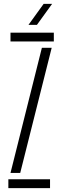

<svg xmlns="http://www.w3.org/2000/svg" viewBox="-20 -968 320 988"><path d="M23 0V-45.5H237.5V0ZM34 -754.5V-800H257V-754.5ZM34 -78 195.5 -722H246L84 -78ZM126.5 -840 204.5 -948H248L170 -840Z"/></svg>

Font: Big Shoulders Stencil Text Thin ExtraLight
Style: Regular
Weight: 250
Version: Version 2.001